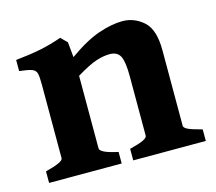

<svg xmlns="http://www.w3.org/2000/svg" viewBox="-72 -532 698 620"><g transform="rotate(-15 276.5 -221.5)"><path d="M301.8 0V-38.6Q335 -46.9 348.1 -53.5Q361.3 -60.1 361.3 -66.4V-264.6Q361.3 -314 351.8 -332.5Q342.3 -351.1 316.4 -351.1Q296.9 -351.1 272.5 -343.5Q248 -335.9 203.6 -309.1V-66.4Q203.6 -51.3 263.2 -38.6V0H20.5V-38.6Q80.1 -53.7 80.1 -66.4V-314.5Q80.1 -338.9 77.4 -350.1Q74.7 -361.3 62.5 -366Q50.3 -370.6 20.5 -374V-411.1Q68.4 -416 104.5 -423.3Q140.6 -430.7 176.3 -443.4L196.8 -422.9L201.7 -372.1Q259.3 -413.1 303.7 -428.2Q348.1 -443.4 383.8 -443.4Q423.3 -443.4 454.1 -416Q484.9 -388.7 484.9 -319.3V-66.4Q484.9 -60.1 496.8 -54Q508.8 -47.9 544.4 -38.6V0Z"/></g></svg>

Font: Namdhinggo ExtraBold
Style: Regular
Weight: 800
Designer: Victor Gaultney
Foundry: SIL International
Version: Version 3.001